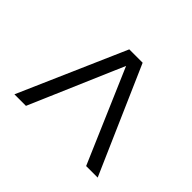

<svg xmlns="http://www.w3.org/2000/svg" viewBox="-121 -656 812 812"><g transform="rotate(-45 285.0 -250.0)"><path d="M46 -1 524 -210V-290L46 -499V-430L465 -250L46 -70Z"/></g></svg>

Font: Lingua Franca
Style: Regular
Weight: 400
Version: Version 1.19